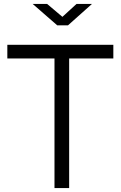

<svg xmlns="http://www.w3.org/2000/svg" viewBox="-20 -949 609 969"><path d="M366 -929 295 -864 218 -929H145L269 -821H323L444 -929ZM17 -654H255V0H329V-654H552V-723H17Z"/></svg>

Font: United Sans Light
Style: Regular
Weight: 300
Designer: Pablo Impallari, Rodrigo Fuenzalida (Modified by Dan O. Williams)
Version: Version 1.000;PS 001.000;hotconv 1.0.88;makeotf.lib2.5.64775